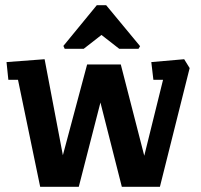

<svg xmlns="http://www.w3.org/2000/svg" viewBox="-20 -716 769 736"><path d="M134 0 49 -410H12L5 -478L151 -489L221 -121L314 -469H443L533 -119L605 -410H568L560 -478L686 -489L707 -455L593 0H447L365 -323L282 0ZM228 -529 223 -540 351 -696H387L517 -539L511 -529H437L369 -582L301 -529Z"/></svg>

Font: Kreon Light SemiBold
Style: Regular
Weight: 600
Version: Version 2.002